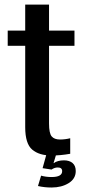

<svg xmlns="http://www.w3.org/2000/svg" viewBox="-20 -669 385 834"><path d="M204 6.5Q150 6.5 119.8 -19.2Q89.5 -45 89.5 -116.5V-470H13.5V-536H89.5V-649H193V-536H303.5V-470H193V-133Q193 -90 204.5 -76.5Q216 -63 240.5 -63Q262.5 -63 285 -68.5V-1Q242.5 6.5 204 6.5ZM309 74Q309 107.5 278.2 126.5Q247.5 145.5 204 145.5Q172.5 145.5 145 139L158.5 94Q179.5 100 204 100Q250 100 250 74.5Q250 58.5 231 58.5Q216.5 58.5 204 67.5L165 61.5L182 0H224.5L212.5 40Q230 27.5 258 27.5Q281.5 27.5 295.2 39.2Q309 51 309 74Z"/></svg>

Font: Anybody Narrow Medium
Style: Regular
Weight: 500
Width: 3
Designer: Tyler Finck
Foundry: Etcetera Type Company
Version: Version 1.000; ttfautohint (v1.8)